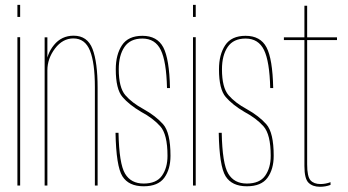

<svg xmlns="http://www.w3.org/2000/svg" viewBox="-20 -746 1400 772"><path d="M50 0H61V-596.5H50ZM50 -726.5V-678H61V-726.5Z M159.5 0H170.5V-504V-596H159.5ZM361.5 0H372.5V-392.5Q372.5 -496 352 -549.2Q331.5 -602.5 276 -602.5Q227.5 -602.5 197 -565Q166.5 -527.5 166.5 -482.5L170.5 -463Q170.5 -510.5 201.2 -551Q232 -591.5 275 -591.5Q322 -591.5 341.8 -542.2Q361.5 -493 361.5 -396Z M557.5 3Q615.5 3 640.5 -31.2Q665.5 -65.5 665.5 -119.5Q665.5 -213 635.8 -246.5Q606 -280 557.5 -307Q510.5 -332.5 484 -363.2Q457.5 -394 457.5 -467.5Q457.5 -523.5 480.5 -557.2Q503.5 -591 552.5 -591Q604 -591 626.5 -545Q649 -499 651.5 -392H663.5Q661 -509.5 636.5 -555.8Q612 -602 552.5 -602Q495.5 -602 470.5 -564.2Q445.5 -526.5 445.5 -467.5Q445.5 -387.5 472.5 -356Q499.5 -324.5 548 -296Q595 -271 624.2 -238.5Q653.5 -206 653.5 -119.5Q653.5 -71 631.2 -39.5Q609 -8 557.5 -8Q506.5 -8 482.8 -47.8Q459 -87.5 456.5 -212H444.5Q447 -77.5 472.2 -37.2Q497.5 3 557.5 3Z M756 0H767V-596.5H756ZM756 -726.5V-678H767V-726.5Z M972.5 3Q1030.5 3 1055.5 -31.2Q1080.5 -65.5 1080.5 -119.5Q1080.5 -213 1050.8 -246.5Q1021 -280 972.5 -307Q925.5 -332.5 899 -363.2Q872.5 -394 872.5 -467.5Q872.5 -523.5 895.5 -557.2Q918.5 -591 967.5 -591Q1019 -591 1041.5 -545Q1064 -499 1066.5 -392H1078.5Q1076 -509.5 1051.5 -555.8Q1027 -602 967.5 -602Q910.5 -602 885.5 -564.2Q860.5 -526.5 860.5 -467.5Q860.5 -387.5 887.5 -356Q914.5 -324.5 963 -296Q1010 -271 1039.2 -238.5Q1068.5 -206 1068.5 -119.5Q1068.5 -71 1046.2 -39.5Q1024 -8 972.5 -8Q921.5 -8 897.8 -47.8Q874 -87.5 871.5 -212H859.5Q862 -77.5 887.2 -37.2Q912.5 3 972.5 3Z M1266.5 5Q1289 5 1309 -2.5V-13.5Q1289 -6 1268.5 -6Q1242 -6 1228.5 -21Q1215 -36 1215 -85.5V-585H1335V-596H1215V-723H1204V-596H1121.5V-585H1204V-78.5Q1204 -27 1220.8 -11Q1237.5 5 1266.5 5Z"/></svg>

Font: Anybody Thin Condensed
Style: Regular
Weight: 100
Width: 3
Version: Version 1.113;gftools[0.9.25]